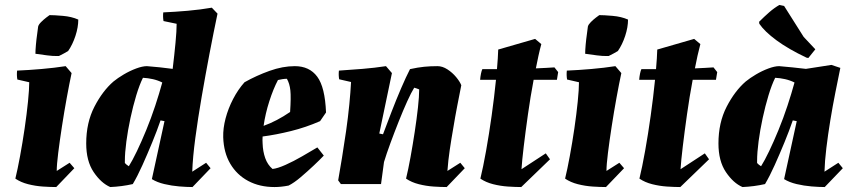

<svg xmlns="http://www.w3.org/2000/svg" viewBox="-20 -743 3448 775"><path d="M98 -411 50 -422Q47 -440 49 -458Q96 -460 148 -464.5Q200 -469 245 -476L269 -448Q260 -406 249.5 -348.5Q239 -291 230 -232.5Q221 -174 215 -126Q209 -78 209 -53L261 -86L280 -64L207 12Q183 12 153 10Q123 8 93.5 0.5Q64 -7 42 -22Q51 -59 61 -113Q71 -167 79.5 -225Q88 -283 93 -333Q98 -383 98 -411ZM123 -526Q123 -540 125 -562.5Q127 -585 130 -605.5Q133 -626 134 -636Q136 -644 146 -654Q156 -664 166.5 -672Q177 -680 180 -682Q198 -682 233.5 -679Q269 -676 296 -664Q296 -633 284.5 -598Q273 -563 255 -537Q247 -532 237.5 -527Q228 -522 218 -517Q194 -516 170.5 -519.5Q147 -523 123 -526Z M425 12Q388 -4 358 -48.5Q328 -93 328 -164Q328 -248 361 -312Q394 -376 438 -414Q455 -428 479.5 -442.5Q504 -457 529.5 -466.5Q555 -476 573 -476Q625 -472 677 -465Q684 -523 688.5 -571Q693 -619 693 -647L640 -658Q637 -675 639 -693Q686 -695 737.5 -699.5Q789 -704 835 -712L858 -688Q842 -612 825.5 -525.5Q809 -439 794 -352Q779 -265 768.5 -186.5Q758 -108 756 -50L812 -86L830 -64L757 12Q734 12 703.5 9.5Q673 7 643.5 0Q614 -7 593 -20L644 -254L628 -257Q614 -216 594.5 -168.5Q575 -121 555 -76.5Q535 -32 516 0Q494 5 471 8Q448 11 425 12ZM500 -72Q514 -94 532.5 -132.5Q551 -171 570.5 -218.5Q590 -266 606.5 -316Q623 -366 635 -410Q617 -419 597 -423.5Q577 -428 557 -429Q543 -401 530 -358Q517 -315 506.5 -266Q496 -217 490 -171.5Q484 -126 484 -93V-85Q490 -78 500 -72Z M1088 12Q1028 12 982 -12.5Q936 -37 909.5 -82Q883 -127 881 -189Q880 -225 890.5 -265Q901 -305 921 -343.5Q941 -382 967 -411Q1015 -438 1068 -457Q1121 -476 1170 -476Q1229 -476 1260.5 -433.5Q1292 -391 1296 -289L1272 -254Q1215 -229 1154.5 -214Q1094 -199 1040 -192Q1039 -177 1040 -164Q1041 -132 1050.5 -105Q1060 -78 1080 -61Q1100 -63 1132.5 -77.5Q1165 -92 1199.5 -112Q1234 -132 1261 -148L1287 -115Q1272 -99 1246.5 -75Q1221 -51 1194 -28Q1167 -5 1145 6Q1130 9 1115.5 10.5Q1101 12 1088 12ZM1102 -420Q1083 -384 1067 -334Q1051 -284 1044 -235Q1097 -254 1151 -291Q1155 -351 1152 -378.5Q1149 -406 1138 -425Q1130 -425 1120 -423.5Q1110 -422 1102 -420Z M1783 12Q1760 12 1730 10Q1700 8 1670.5 0.5Q1641 -7 1619 -22Q1628 -59 1637 -108.5Q1646 -158 1654 -210.5Q1662 -263 1667 -308.5Q1672 -354 1672 -382Q1663 -386 1652 -389Q1640 -370 1623.5 -333.5Q1607 -297 1589.5 -253Q1572 -209 1556 -165.5Q1540 -122 1530 -89L1518 0H1356L1345 -15Q1352 -55 1360.5 -106.5Q1369 -158 1377 -214Q1385 -270 1390 -321.5Q1395 -373 1397 -412L1349 -423Q1346 -440 1348 -458Q1395 -461 1443.5 -465Q1492 -469 1538 -476L1562 -448L1511 -204L1526 -201Q1541 -241 1560 -290.5Q1579 -340 1599 -386.5Q1619 -433 1635 -464Q1667 -471 1692 -473.5Q1717 -476 1746 -476Q1766 -476 1786 -463Q1806 -450 1821 -432Q1836 -414 1842 -399Q1834 -359 1825.5 -315Q1817 -271 1810 -228Q1802 -183 1795.5 -139Q1789 -95 1786 -53L1838 -86L1856 -64Z M2084 12Q2061 12 2030.5 10Q2000 8 1970.5 0.5Q1941 -7 1919 -22Q1930 -67 1942 -134Q1954 -201 1964.5 -276Q1975 -351 1982 -421H1918Q1919 -434 1921.5 -446Q1924 -458 1927 -464Q1939 -464 1954 -464Q1969 -464 1986 -464Q1990 -509 1991 -543L2140 -586L2165 -565Q2159 -543 2153.5 -518Q2148 -493 2143 -467Q2165 -468 2184.5 -469Q2204 -470 2218 -471L2233 -452L2228 -421H2134Q2121 -352 2111 -281Q2101 -210 2094 -151.5Q2087 -93 2085 -60L2183 -124L2200 -100Z M2317 -411 2269 -422Q2266 -440 2268 -458Q2315 -460 2367 -464.5Q2419 -469 2464 -476L2488 -448Q2479 -406 2468.5 -348.5Q2458 -291 2449 -232.5Q2440 -174 2434 -126Q2428 -78 2428 -53L2480 -86L2499 -64L2426 12Q2402 12 2372 10Q2342 8 2312.5 0.5Q2283 -7 2261 -22Q2270 -59 2280 -113Q2290 -167 2298.5 -225Q2307 -283 2312 -333Q2317 -383 2317 -411ZM2342 -526Q2342 -540 2344 -562.5Q2346 -585 2349 -605.5Q2352 -626 2353 -636Q2355 -644 2365 -654Q2375 -664 2385.5 -672Q2396 -680 2399 -682Q2417 -682 2452.5 -679Q2488 -676 2515 -664Q2515 -633 2503.5 -598Q2492 -563 2474 -537Q2466 -532 2456.5 -527Q2447 -522 2437 -517Q2413 -516 2389.5 -519.5Q2366 -523 2342 -526Z M2726 12Q2703 12 2672.5 10Q2642 8 2612.5 0.5Q2583 -7 2561 -22Q2572 -67 2584 -134Q2596 -201 2606.5 -276Q2617 -351 2624 -421H2560Q2561 -434 2563.5 -446Q2566 -458 2569 -464Q2581 -464 2596 -464Q2611 -464 2628 -464Q2632 -509 2633 -543L2782 -586L2807 -565Q2801 -543 2795.5 -518Q2790 -493 2785 -467Q2807 -468 2826.5 -469Q2846 -470 2860 -471L2875 -452L2870 -421H2776Q2763 -352 2753 -281Q2743 -210 2736 -151.5Q2729 -93 2727 -60L2825 -124L2842 -100Z M2977 12Q2940 -4 2910 -48.5Q2880 -93 2880 -164Q2880 -248 2913 -312Q2946 -376 2990 -414Q3007 -428 3031.5 -442.5Q3056 -457 3081.5 -466.5Q3107 -476 3125 -476Q3152 -474 3179 -471Q3206 -468 3233 -465L3336 -481L3372 -469Q3363 -425 3352 -370Q3341 -315 3331.5 -257Q3322 -199 3315.5 -145Q3309 -91 3308 -50L3364 -86L3382 -64L3309 12Q3286 12 3255.5 9.5Q3225 7 3195.5 0Q3166 -7 3145 -20L3196 -254L3180 -257Q3166 -216 3146.5 -168.5Q3127 -121 3107 -76.5Q3087 -32 3068 0Q3046 5 3023 8Q3000 11 2977 12ZM3052 -72Q3066 -94 3084.5 -132.5Q3103 -171 3122.5 -218.5Q3142 -266 3158.5 -316Q3175 -366 3187 -410Q3169 -419 3149 -423.5Q3129 -428 3109 -429Q3095 -401 3082 -358Q3069 -315 3058.5 -266.5Q3048 -218 3042 -172.5Q3036 -127 3036 -93V-85Q3042 -78 3052 -72ZM3243 -509 3236 -510Q3162 -545 3114 -580.5Q3066 -616 3045 -647L3044 -655Q3065 -676 3085 -693.5Q3105 -711 3126 -723L3145 -719L3224 -594L3271 -544Z"/></svg>

Font: Albura ExtraBold
Style: Italic
Weight: 758
Italic angle: -7°
Designer: Mercedes Jáuregui
Foundry: Omnibus-Type Team
Version: Version 1.000; ttfautohint (v1.8.3)